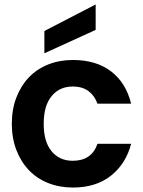

<svg xmlns="http://www.w3.org/2000/svg" viewBox="-20 -832 642 861"><path d="M33 -277Q33 -342 53.5 -395Q74 -448 110 -485.5Q146 -523 196.5 -543Q247 -563 307 -563Q411 -563 478 -512Q545 -461 568 -367H417Q405 -402 377.5 -423Q350 -444 306 -444Q247 -444 211.5 -401Q176 -358 176 -277Q176 -196 211.5 -153.5Q247 -111 306 -111Q391 -111 417 -187H568Q545 -98 478 -44.5Q411 9 307 9Q247 9 196.5 -11Q146 -31 110 -68.5Q74 -106 53.5 -159Q33 -212 33 -277ZM409 -812V-698L179 -593V-693Z"/></svg>

Font: Poppins SemiBold
Style: Regular
Weight: 600
Designer: Ninad Kale (Devanagari), Jonny Pinhorn (Latin)
Foundry: Indian Type Foundry
Version: Version 3.002 2017